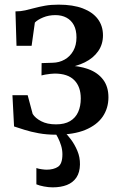

<svg xmlns="http://www.w3.org/2000/svg" viewBox="-20 -570 520 826"><path d="M220.5 9.5Q180.5 9.5 146.2 3.2Q112 -3 85.5 -11.5Q59 -20 40.5 -26L33.5 -160.5H99L120.5 -80Q131.5 -62 157.2 -48.5Q183 -35 221 -35Q258 -35 281.5 -49Q305 -63 316.2 -88Q327.5 -113 327.5 -146.5Q327.5 -197 299.5 -225.2Q271.5 -253.5 215 -253.5Q208 -253.5 196.5 -252.2Q185 -251 174.2 -249Q163.5 -247 158.5 -245.5L159 -298.5L206 -300Q235 -300.5 258.2 -313.8Q281.5 -327 295.2 -351.2Q309 -375.5 309 -409Q309 -440.5 297.8 -461.8Q286.5 -483 266 -494Q245.5 -505 218.5 -505Q189.5 -505 165.5 -495Q141.5 -485 130 -473L116 -373H51L46.5 -521Q69 -521 88.5 -525.5Q108 -530 128.5 -535.5Q149 -541 174 -545.5Q199 -550 232.5 -550Q294 -550 336.5 -533.8Q379 -517.5 401 -488Q423 -458.5 423 -418Q423 -379 402.2 -349.5Q381.5 -320 344.8 -301.8Q308 -283.5 259.5 -277.5L266 -288Q319.5 -287.5 360.2 -272.5Q401 -257.5 423.8 -227.2Q446.5 -197 446.5 -151.5Q446.5 -104.5 421.8 -68.2Q397 -32 347 -11.2Q297 9.5 220.5 9.5ZM206.5 236Q189 236 169.2 232.2Q149.5 228.5 136.5 223V153Q146.5 156.5 159.8 158.2Q173 160 180.5 160Q210.5 160 229.5 147.5Q248.5 135 248.5 93.5Q248.5 74.5 242.8 56Q237 37.5 229.2 22.2Q221.5 7 215 -1L241.5 -6L258 -1Q269.5 9 285.2 30Q301 51 312.8 78.8Q324.5 106.5 324 137.5Q323.5 171.5 308.8 193.5Q294 215.5 267.8 225.8Q241.5 236 206.5 236Z"/></svg>

Font: Merriweather 60pt Medium
Style: Regular
Weight: 500
Version: Version 2.100